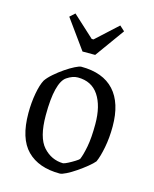

<svg xmlns="http://www.w3.org/2000/svg" viewBox="-104 -739 657 819"><g transform="rotate(15 224.0 -329.5)"><path d="M239 9Q145 9 94 -42.5Q43 -94 43 -206Q43 -252 50.5 -293Q58 -334 70 -356Q80 -371 100 -388.5Q120 -406 142 -421Q164 -436 183 -445.5Q202 -455 210 -455Q306 -455 355.5 -401Q405 -347 405 -243Q405 -193 396.5 -149.5Q388 -106 377 -82Q368 -71 349 -55.5Q330 -40 308 -25Q286 -10 267 -0.5Q248 9 239 9ZM241 -37Q248 -38 262.5 -45.5Q277 -53 290.5 -61.5Q304 -70 307 -74Q316 -95 323.5 -134Q331 -173 331 -234Q331 -314 300 -360.5Q269 -407 208 -407Q185 -407 160 -390Q139 -376 128 -332.5Q117 -289 117 -216Q117 -118 153 -78Q189 -38 241 -37ZM198 -519 105 -648 127 -668 222 -581H230L325 -668L347 -648L254 -519Z"/></g></svg>

Font: Grenze Gotisch Light
Style: Regular
Weight: 300
Designer: Renata Polastri
Foundry: Omnibus-Type
Version: Version 1.001